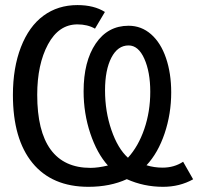

<svg xmlns="http://www.w3.org/2000/svg" viewBox="-20 -718 793 748"><path d="M732.4 -19.5 693.4 -87.9C670.2 -72.6 643.6 -64.9 613.3 -64.9C591.5 -64.9 570.6 -68 550.8 -74.2C580.7 -106.1 604.2 -147.5 621.3 -198.2C638.4 -249 647 -302.2 647 -357.9C647 -407.7 640.2 -452.4 626.7 -491.9C613.2 -531.5 593.8 -562.3 568.6 -584.5C543.4 -606.6 514.2 -617.7 481 -617.7C426.9 -617.7 384.2 -594.5 352.8 -548.1C321.4 -501.7 305.7 -439.8 305.7 -362.3C305.7 -305 314.4 -250.3 331.8 -198.2C349.2 -146.2 372.1 -104.5 400.4 -73.2C374.7 -67.1 352.1 -64 332.5 -64C263.8 -64 212.1 -87.8 177.2 -135.5C142.4 -183.2 125 -254.2 125 -348.6C125 -427.7 139 -493.2 167 -545.2C195 -597.1 233.2 -623 281.7 -623C307.8 -623 330.6 -617.5 350.1 -606.4L388.7 -671.4C360.4 -689.3 324.7 -698.2 281.7 -698.2C231 -698.2 186.8 -684.4 149.2 -656.7C111.6 -629.1 82.4 -588.3 61.5 -534.4C40.7 -480.6 30.3 -418.5 30.3 -348.1C30.3 -233.6 55.7 -145.3 106.4 -83.3C157.2 -21.2 230 9.8 324.7 9.8C381 9.8 430.8 -0.2 474.1 -20C518.1 -0.2 565.1 9.8 615.2 9.8C658.5 9.8 697.6 0 732.4 -19.5ZM481 -541C506.3 -541 526.8 -523.8 542.2 -489.3C557.7 -454.8 565.4 -411.8 565.4 -360.4C565.4 -308.9 557.7 -260.7 542.2 -215.6C526.8 -170.5 505.5 -133.1 478.5 -103.5C452.1 -127.3 430.7 -163.2 414.1 -211.4C397.5 -259.6 389.2 -311 389.2 -365.7C389.2 -418.8 397.4 -461.3 413.8 -493.2C430.3 -525.1 452.6 -541 481 -541Z"/></svg>

Font: Arimo
Style: Regular
Weight: 400
Designer: Steve Matteson
Foundry: Monotype Imaging Inc.
Version: Version 1.32